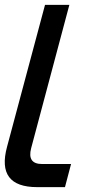

<svg xmlns="http://www.w3.org/2000/svg" viewBox="-57 -769 397 789"><path d="M210 0H96Q-73 0 -28 -166L128 -749H228L71 -160Q54 -95 116 -95H235Z"/></svg>

Font: Air America
Style: Regular
Weight: 400
Designer: William G. Sherman
Foundry: Aaron Bell – Saja Typeworks
Version: Version 1.100;PS 001.100;hotconv 1.0.88;makeotf.lib2.5.64775